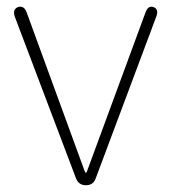

<svg xmlns="http://www.w3.org/2000/svg" viewBox="-20 -548 506 568"><path d="M234 0Q213 0 205 -20L24 -498Q16 -520 33 -527Q51 -533 59 -511L230 -43Q232 -37 234 -37Q236 -37 238 -43L410 -510Q418 -533 434 -527Q451 -521 442 -498L263 -20Q256 0 234 0Z"/></svg>

Font: Resource Han Rounded KR ExtraLight
Style: Regular
Weight: 250
Designer: Cyano Hao (round all glyphs); Ryoko NISHIZUKA 西塚涼子 (kana, bopomofo & ideographs); Paul D. Hunt (Latin, Greek & Cyrillic)
Foundry: Cyano Hao
Version: 0.990